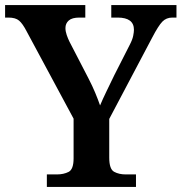

<svg xmlns="http://www.w3.org/2000/svg" viewBox="-22 -734 713 754"><path d="M162 0V-49H201Q228 -49 247.5 -59Q267 -69 267 -112V-268L82 -612Q67 -641 53 -653Q39 -665 11 -665H-2V-714H313V-665H290Q261 -665 248 -653.5Q235 -642 235 -624Q235 -611 240 -596.5Q245 -582 251 -570L325 -427Q341 -396 352 -369.5Q363 -343 371 -320Q381 -344 396 -375Q411 -406 427 -439L487 -557Q498 -578 501 -593Q504 -608 504 -617Q504 -665 440 -665H415V-714H671V-665H655Q631 -665 615.5 -649Q600 -633 576 -587L407 -267V-115Q407 -70 426 -59.5Q445 -49 472 -49H512V0Z"/></svg>

Font: Noto Naskh Arabic SemiBold
Style: Regular
Weight: 600
Designer: Monotype Design Team, David Williams, Mohamad Dakak and Nizar Qandah
Foundry: Monotype Imaging Inc.
Version: Version 2.016